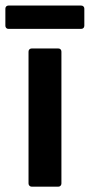

<svg xmlns="http://www.w3.org/2000/svg" viewBox="-47 -684 330 704"><path d="M69.3 0.5Q64.5 0.5 61 -2.9Q57.6 -6.3 57.6 -11.2V-494.6Q57.6 -500 61 -503.2Q64.5 -506.3 69.3 -506.3H166.5Q171.9 -506.3 175 -503.2Q178.2 -500 178.2 -494.6V-11.2Q178.2 -6.3 175 -2.9Q171.9 0.5 166.5 0.5ZM-16.1 -578.1Q-21 -578.1 -24.2 -581.3Q-27.3 -584.5 -27.3 -589.8V-652.3Q-27.3 -657.2 -24.2 -660.4Q-21 -663.6 -16.1 -663.6H250.5Q255.9 -663.6 259 -660.4Q262.2 -657.2 262.2 -652.3V-589.8Q262.2 -584.5 259 -581.3Q255.9 -578.1 250.5 -578.1Z"/></svg>

Font: Alte DIN 1451 Mittelschrift
Style: Bold
Weight: 700
Designer: Peter Wiegel
Foundry: Peter Wiegel
Version: Version 1.003